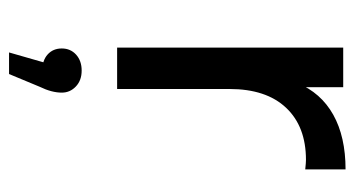

<svg xmlns="http://www.w3.org/2000/svg" viewBox="-210 -366 829 450"><g transform="rotate(90 205.0 -140.5)"><path d="M91 -529.9H183.9V-386L174.1 -422.4Q196.9 -477.7 248.5 -506.6Q300.1 -535.4 376.6 -535.4V-440.9Q360.7 -442.6 354.3 -442.6Q275.9 -442.6 232 -395.9Q188.1 -349.3 188.1 -263.4V0H91ZM135.3 138.7 144.9 175.4Q121.1 175.4 107.1 162.8Q93.1 150.1 93.1 129.7Q93.1 109.3 107.5 96.2Q121.9 83.1 144.9 83.1Q167.9 83.1 182.2 96.7Q196.6 110.3 196.6 129.7Q196.6 153.4 182.9 181.4L153 253.3H102.4Z"/></g></svg>

Font: iiserrat Thin
Style: Regular
Weight: 100
Designer: Akira Ohta
Foundry: Akira Ohta
Version: Version 1.200;Glyphs 3.3.1 (3343)